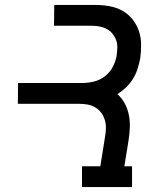

<svg xmlns="http://www.w3.org/2000/svg" viewBox="-20 -755 640 775"><path d="M513 0H311V-84H385L404 -203Q407 -220 407.5 -237.5Q408 -255 403 -271Q398 -287 388.5 -300Q379 -313 364.5 -321.5Q350 -330 333.5 -333Q317 -336 299 -336H52L53 -420H313Q336 -420 360 -426Q384 -432 404 -447.5Q424 -463 435.5 -485.5Q447 -508 451 -531Q453 -547 453.5 -563Q454 -579 448.5 -593.5Q443 -608 433.5 -619.5Q424 -631 411 -638Q398 -645 382.5 -648Q367 -651 351 -651H198L199 -735H365Q394 -735 422 -730Q450 -725 473.5 -712Q497 -699 514 -678Q531 -657 540 -631.5Q549 -606 549.5 -577Q550 -548 546 -519Q542 -499 535.5 -478Q529 -457 517.5 -438Q506 -419 489.5 -403Q473 -387 454 -375Q472 -359 483.5 -337.5Q495 -316 500 -291.5Q505 -267 504 -241Q503 -215 499 -189L482 -84H513Z"/></svg>

Font: Iosevka HT Medium Extended
Style: Italic
Weight: 500
Width: 7
Italic angle: -9°
Monospace: yes
Designer: Belleve Invis
Foundry: Belleve Invis
Version: Version 32.3.0; ttfautohint (v1.8.4)